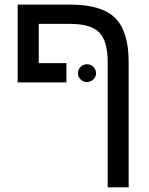

<svg xmlns="http://www.w3.org/2000/svg" viewBox="-20 -619 640 827"><path d="M283.2 -599.1Q418 -599.1 476.1 -541.5Q534.2 -483.9 534.2 -351.1V188H443.8V-352.1Q443.8 -440.9 408 -478.5Q372.1 -516.1 282.2 -516.1H147V-347.2H266.1V-264.2H56.2V-599.1ZM315.9 -303.2Q315.9 -320.3 327.4 -331.3Q338.9 -342.3 354.5 -342.3Q370.1 -342.3 381.8 -331.3Q393.6 -320.3 393.6 -303.2Q393.6 -287.6 381.8 -276.6Q370.1 -265.6 354.5 -265.6Q338.9 -265.6 327.4 -276.6Q315.9 -287.6 315.9 -303.2Z"/></svg>

Font: Liberation Mono
Style: Regular
Weight: 400
Monospace: yes
Designer: Steve Matteson
Foundry: Ascender Corporation
Version: Version 2.1.5